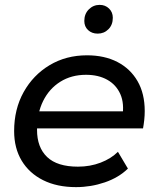

<svg xmlns="http://www.w3.org/2000/svg" viewBox="-20 -762 651 788"><path d="M292 6Q214 6 157 -22.5Q100 -51 69 -102.5Q38 -154 38 -224Q38 -314 77 -384Q116 -454 183.5 -494.5Q251 -535 337 -535Q409 -535 462 -507.5Q515 -480 544.5 -429Q574 -378 574 -306Q574 -288 572 -269.5Q570 -251 567 -235H108L120 -305H521L482 -281Q491 -337 474 -375.5Q457 -414 420.5 -434.5Q384 -455 333 -455Q273 -455 227.5 -426.5Q182 -398 157 -347.5Q132 -297 132 -229Q132 -157 173.5 -117.5Q215 -78 300 -78Q350 -78 393 -94.5Q436 -111 464 -139L505 -70Q467 -33 410 -13.5Q353 6 292 6ZM381 -624Q357 -624 341.5 -638.5Q326 -653 326 -676Q326 -705 344.5 -723.5Q363 -742 389 -742Q412 -742 427.5 -727Q443 -712 443 -689Q443 -660 425 -642Q407 -624 381 -624Z"/></svg>

Font: MOST Montserrat Medium
Style: Italic
Weight: 500
Italic angle: -11.3°
Designer: Julieta Ulanovsky
Foundry: Julieta Ulanovsky
Version: Version 8.000;March 11, 2024;FontCreator 15.0.0.2926 64-bit